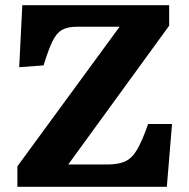

<svg xmlns="http://www.w3.org/2000/svg" viewBox="-20 -720 728 740"><path d="M47 0V-79L441 -617H278Q240 -617 218.5 -604.5Q197 -592 181.5 -559.5Q166 -527 148 -468L54 -461L66 -700H632V-621L243 -86H393Q436 -86 462.5 -98Q489 -110 508.5 -143.5Q528 -177 551 -242H643L623 0Z"/></svg>

Font: Literata 12pt
Style: Bold
Weight: 700
Designer: Latin by Veronika Burian and Jose Scaglione. Greek by Irene Vlachou. Cyrillic by Vera Evstafieva.
Foundry: TypeTogether
Version: Version 3.002